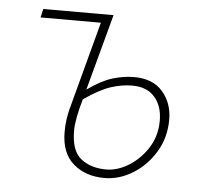

<svg xmlns="http://www.w3.org/2000/svg" viewBox="-42 -521 604 577"><g transform="rotate(5 260.0 -233.0)"><path d="M293 12Q236 12 199 -20Q162 -52 162 -116Q162 -136 164.5 -153Q167 -170 170 -182L242 -452H60L66 -478H278L216 -248Q258 -278 291.5 -288Q325 -298 356 -298Q413 -298 442.5 -263.5Q472 -229 472 -180Q472 -125 445.5 -81.5Q419 -38 378 -13Q337 12 293 12ZM296 -14Q330 -14 364 -35Q398 -56 421 -92Q444 -128 444 -174Q444 -218 420.5 -245Q397 -272 353 -272Q322 -272 289 -261.5Q256 -251 208 -218Q199 -187 194.5 -163Q190 -139 190 -122Q190 -61 220 -37.5Q250 -14 296 -14Z"/></g></svg>

Font: Source Sans 3 VF
Style: Italic
Weight: 200
Italic angle: -11°
Designer: Paul D. Hunt
Foundry: Adobe Systems Incorporated
Version: Version 3.042;hotconv 1.0.118;makeotfexe 2.5.65603